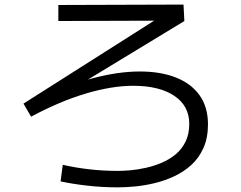

<svg xmlns="http://www.w3.org/2000/svg" viewBox="-20 -769 1040 827"><path d="M487.7 -32.9Q510.7 -32.9 542 -35.6Q573.3 -38.3 607.9 -46.1Q642.6 -53.8 675.7 -67.7Q708.7 -81.5 736 -103.8Q763.2 -126.2 779.2 -158.8Q795.2 -191.5 795.2 -235.6Q795.2 -312.9 730.8 -356.2Q666.4 -399.5 553.7 -399.5Q462.4 -399.5 350.7 -366.4Q238.9 -333.4 113.9 -266.4L81.1 -322.7L736 -738.4L752.9 -680.3L231.3 -678.5V-747.5L770.4 -749.3L774.1 -678.4L169.5 -311.3L148.8 -345.3Q270.1 -402.8 379.7 -432Q489.3 -461.1 582.1 -461.1Q672.4 -461.1 738.3 -434.9Q804.1 -408.8 840 -358.1Q875.8 -307.4 875.8 -233.6Q875.8 -175.2 856.4 -131.9Q837 -88.5 804.3 -58.7Q771.5 -28.9 730.4 -9.7Q689.3 9.5 645.8 19.9Q602.3 30.3 561.2 34.2Q520 38 487.7 38Q420.2 38 355.9 30.6Q291.5 23.3 240.9 12.3L250.3 -59.1Q305.8 -46.5 365.3 -39.7Q424.7 -32.9 487.7 -32.9Z"/></svg>

Font: Murecho Thin
Style: Regular
Weight: 100
Designer: Neil Summerour
Foundry: Positype
Version: Version 1.010